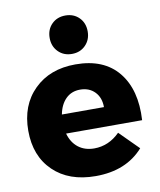

<svg xmlns="http://www.w3.org/2000/svg" viewBox="-88 -859 778 935"><g transform="rotate(-10 301.5 -392.0)"><path d="M205 -695Q205 -737 231.5 -763.5Q258 -790 299 -790Q340 -790 366.5 -763.5Q393 -737 393 -695Q393 -654 366.5 -627Q340 -600 299 -600Q258 -600 231.5 -627Q205 -654 205 -695ZM306 -547Q446 -547 517 -460Q588 -373 579 -223H203Q216 -177 248 -152.5Q280 -128 326 -128Q398 -128 453 -183L546 -90Q461 6 310 6Q178 6 101 -68.5Q24 -143 24 -268Q24 -394 101.5 -470.5Q179 -547 306 -547ZM199 -318H407Q407 -365 379.5 -393.5Q352 -422 307 -422Q264 -422 236 -394Q208 -366 199 -318Z"/></g></svg>

Font: Montserrat arm
Style: Bold
Weight: 700
Designer: Julieta Ulanovsky
Foundry: Julieta Ulanovsky
Version: Version 6.000;PS 006.000;hotconv 1.0.88;makeotf.lib2.5.64775